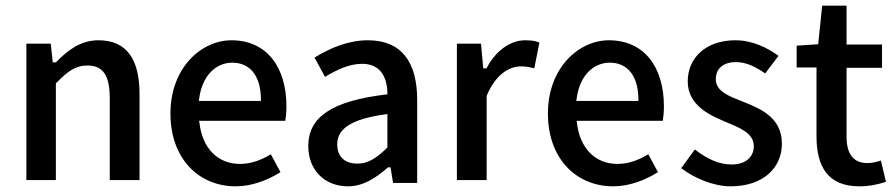

<svg xmlns="http://www.w3.org/2000/svg" viewBox="-20 -645 3160 677"><path d="M177 -10V-350L178 -352C217 -392 245 -414 288 -414C343 -414 367 -380 367 -298V-10H472V-313C472 -436 427 -503 327 -503C265 -503 220 -469 178 -426L176 -425H166L159 -491H73V-10Z M811 12C867 12 923 -9 969 -38L935 -101C900 -80 865 -67 826 -67C749 -67 693 -121 683 -214L682 -219H986C988 -230 990 -250 990 -270C990 -408 921 -503 796 -503C690 -503 581 -406 581 -245C581 -82 684 12 811 12ZM682 -295C692 -379 742 -424 799 -424C865 -424 900 -373 900 -294V-289H681Z M1207 12C1260 12 1305 -17 1347 -54L1348 -55H1357L1366 0H1451V-292C1451 -430 1393 -503 1277 -503C1207 -503 1143 -475 1089 -442L1126 -374C1168 -399 1211 -420 1257 -420C1322 -420 1345 -372 1346 -317V-312H1342C1151 -289 1067 -233 1067 -130C1067 -45 1125 12 1207 12ZM1340 -242 1346 -243V-125L1344 -123C1309 -89 1279 -68 1240 -68C1200 -68 1169 -89 1169 -136C1169 -189 1215 -225 1340 -242Z M1696 -10V-306V-307C1727 -382 1775 -411 1817 -411C1836 -411 1848 -408 1864 -404L1882 -495C1870 -500 1855 -503 1832 -503C1782 -503 1731 -470 1697 -407L1696 -404H1684L1676 -491H1591V-10Z M2142 12C2198 12 2254 -9 2300 -38L2266 -101C2231 -80 2196 -67 2157 -67C2080 -67 2024 -121 2014 -214L2013 -219H2317C2319 -230 2321 -250 2321 -270C2321 -408 2252 -503 2127 -503C2021 -503 1912 -406 1912 -245C1912 -82 2015 12 2142 12ZM2013 -295C2023 -379 2073 -424 2130 -424C2196 -424 2231 -373 2231 -294V-289H2012Z M2556 12C2673 12 2737 -55 2737 -138C2737 -228 2667 -260 2601 -286C2554 -305 2504 -321 2504 -366C2504 -401 2528 -426 2575 -426C2611 -426 2644 -410 2678 -386L2725 -448C2687 -476 2634 -503 2573 -503C2471 -503 2405 -443 2405 -358C2405 -278 2475 -241 2537 -216C2584 -196 2638 -177 2638 -130C2638 -92 2610 -65 2560 -65C2514 -65 2473 -85 2430 -118L2382 -52C2429 -16 2497 12 2556 12Z M3010 12C3046 12 3077 5 3104 -4L3086 -79C3072 -74 3055 -70 3039 -70C2989 -70 2965 -102 2965 -163V-406H3090V-488H2965V-625H2879L2865 -489L2789 -484V-407H2859V-164C2859 -58 2899 12 3010 12Z"/></svg>

Font: Falling Sky
Style: Light
Weight: 400
Designer: Paul D. Hunt
Foundry: Adobe Systems Incorporated
Version: Version 1.02